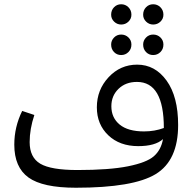

<svg xmlns="http://www.w3.org/2000/svg" viewBox="-20 -866 902 900"><path d="M548 -751Q529 -751 515 -764.5Q501 -778 501 -797Q501 -818 514.5 -832Q528 -846 548 -846Q568 -846 582 -832Q596 -818 596 -797Q596 -778 582 -764.5Q568 -751 548 -751ZM698 -751Q679 -751 665 -764.5Q651 -778 651 -797Q651 -818 664.5 -832Q678 -846 698 -846Q718 -846 732 -832Q746 -818 746 -797Q746 -778 732 -764.5Q718 -751 698 -751ZM501 -657Q501 -676 514.5 -690Q528 -704 548 -704Q568 -704 582 -690.5Q596 -677 596 -657Q596 -636 582 -622Q568 -608 548 -608Q528 -608 514.5 -622Q501 -636 501 -657ZM651 -657Q651 -676 664.5 -690Q678 -704 698 -704Q718 -704 732 -690.5Q746 -677 746 -657Q746 -636 732 -622Q718 -608 698 -608Q678 -608 664.5 -622Q651 -636 651 -657ZM623 -563Q707 -563 761 -488Q815 -413 815 -280Q815 -114 710 -50Q605 14 336 14Q180 14 113.5 -34Q47 -82 47 -188Q47 -271 84 -346L141 -327Q119 -261 119 -200Q119 -128 169 -98.5Q219 -69 343 -69Q493 -69 580 -86.5Q667 -104 701 -133.5Q735 -163 744 -214Q708 -181 628 -181Q541 -181 487.5 -232Q434 -283 434 -363Q434 -445 489 -504Q544 -563 623 -563ZM502 -368Q502 -314 541 -282Q580 -250 655 -250Q705 -250 748 -266Q748 -482 622 -482Q569 -482 535.5 -449.5Q502 -417 502 -368Z"/></svg>

Font: FiraGO Book
Style: Regular
Weight: 350
Designer: bBox Type
Foundry: bBox Type GmbH
Version: Version 1.001;PS 001.001;hotconv 1.0.88;makeotf.lib2.5.64775